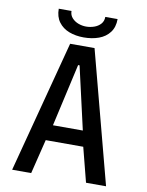

<svg xmlns="http://www.w3.org/2000/svg" viewBox="-97 -969 794 1038"><g transform="rotate(10 300.0 -450.5)"><path d="M233.5 -725H367.5L558.5 0H448.5L400 -189H194L147.5 0H43ZM382.5 -275 304 -619H296L218.5 -275ZM140 -901H210Q210 -878.5 224.2 -862.8Q238.5 -847 259.5 -839.2Q280.5 -831.5 301.5 -831.5Q324.5 -831.5 346 -839Q367.5 -846.5 381.5 -862Q395.5 -877.5 395.5 -901H463Q463 -856.5 441 -827.5Q419 -798.5 382 -785Q345 -771.5 299.5 -771.5Q255 -771.5 219 -785.2Q183 -799 161.5 -828Q140 -857 140 -901Z"/></g></svg>

Font: JuliaMono Medium
Style: Regular
Weight: 500
Monospace: yes
Designer: cormullion
Foundry: corm
Version: Version 0.054; ttfautohint (v1.8.4)